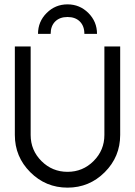

<svg xmlns="http://www.w3.org/2000/svg" viewBox="-20 -860 626 890"><path d="M293 9.8Q191.9 9.8 120.4 -61.8Q48.8 -133.3 48.8 -234.4V-644.5H122.1V-234.4Q122.1 -163.6 172.1 -113.5Q222.2 -63.5 293 -63.5Q363.8 -63.5 413.8 -113.5Q463.9 -163.6 463.9 -234.4V-644.5H537.1V-234.4Q537.1 -133.3 465.6 -61.8Q394 9.8 293 9.8ZM293 -839.8Q349.6 -839.8 389.6 -799.8Q429.7 -759.8 429.7 -703.1H371.1Q371.1 -739.3 350.1 -760.3Q329.1 -781.2 293 -781.2Q256.8 -781.2 235.8 -760.3Q214.8 -739.3 214.8 -703.1H156.2Q156.2 -759.8 196.3 -799.8Q236.3 -839.8 293 -839.8Z"/></svg>

Font: Catrinity
Style: Regular
Weight: 400
Designer: Alexander Lange
Foundry: High-Logic / Made with FontCreator
Version: Version 2.090;May 20, 2024;FontCreator 15.0.0.2974 64-bit